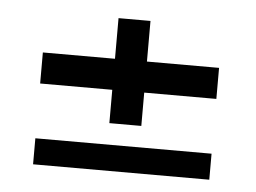

<svg xmlns="http://www.w3.org/2000/svg" viewBox="-35 -545 559 419"><g transform="rotate(5 244.0 -336.0)"><path d="M209 -273V-346H51V-414H209V-503H279V-414H437V-346H279V-273ZM51 -169V-226H437V-169Z"/></g></svg>

Font: Big Shoulders Text Medium
Style: Regular
Weight: 500
Designer: Patric King
Foundry: XO Type Co
Version: Version 1.000; ttfautohint (v1.8.2)